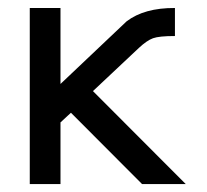

<svg xmlns="http://www.w3.org/2000/svg" viewBox="-20 -465 523 485"><path d="M55.2 0V-444.8H132.8V-252.9Q294.9 -406.7 299.8 -411.1Q344.7 -445.3 421.9 -444.8V-374Q381.8 -374 366.5 -368.4Q351.1 -362.8 331.1 -344.2L214.8 -234.9L449.2 0H338.9L159.2 -180.2L132.8 -155.8V0Z"/></svg>

Font: CMU Sans Serif
Style: Medium
Weight: 500
Version: Version 0.7.0